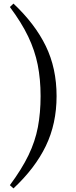

<svg xmlns="http://www.w3.org/2000/svg" viewBox="-20 -842 425 1069"><path d="M206 -307Q206 -401 190 -481Q174 -561 137 -638.5Q100 -716 35 -803L55 -822Q175 -709 235 -585.5Q295 -462 295 -307Q295 -153 235 -29Q175 95 55 207L35 189Q101 100 138.5 22.5Q176 -55 191 -134.5Q206 -214 206 -307Z"/></svg>

Font: Noto Serif KR SemiBold
Style: Regular
Weight: 600
Designer: Ryoko NISHIZUKA 西塚涼子 (kana & ideographs); Frank Grießhammer (Latin, Greek & Cyrillic); Wenlong ZHANG 张文龙 (bopomofo); San
Foundry: Adobe
Version: Version 2.003-H1;hotconv 1.1.1;makeotfexe 2.6.0